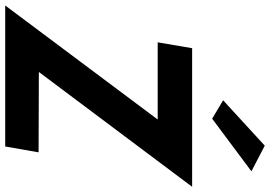

<svg xmlns="http://www.w3.org/2000/svg" viewBox="-186 -846 1012 719"><g transform="rotate(90 319.5 -486.0)"><path d="M601 -922 404 -775 335 -816 505 -972ZM118 -571 140 -700H659L229 -126L530 -125L508 0H-20L407 -571Z"/></g></svg>

Font: Von Semi
Style: Italic
Weight: 600
Version: Version 4.000; ttfautohint (v1.8.4.7-5d5b)